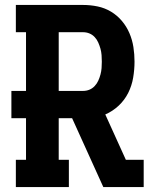

<svg xmlns="http://www.w3.org/2000/svg" viewBox="-20 -755 640 775"><path d="M44 0V-110H85V-278H26V-388H85V-625H44V-735H315Q345 -735 374 -729Q403 -723 428 -708Q453 -693 472 -670.5Q491 -648 502.5 -621Q514 -594 518.5 -565Q523 -536 523 -506Q523 -474 517.5 -441.5Q512 -409 497.5 -380Q483 -351 459 -328.5Q435 -306 405 -293L488 -110H560V0H397L271 -278H217V-110H258V0ZM217 -388H315Q329 -388 341 -393Q353 -398 362 -407.5Q371 -417 376.5 -429Q382 -441 385.5 -454Q389 -467 390 -480Q391 -493 391 -506Q391 -519 390 -532.5Q389 -546 385.5 -558.5Q382 -571 376.5 -583.5Q371 -596 362 -605.5Q353 -615 341 -620Q329 -625 315 -625H217Z"/></svg>

Font: Iosevka HT Extrabold Extended
Style: Regular
Weight: 800
Width: 7
Monospace: yes
Designer: Belleve Invis
Foundry: Belleve Invis
Version: Version 32.3.0; ttfautohint (v1.8.4)